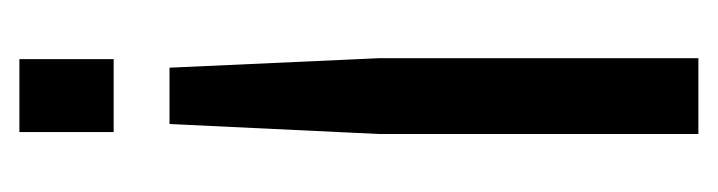

<svg xmlns="http://www.w3.org/2000/svg" viewBox="-291 -449 740 198"><g transform="rotate(90 79.0 -350.0)"><path d="M49.8 -154.8 40 -371.1V-700.2H118.2V-371.1L107.9 -154.8ZM41 -97.2H116.2V0H41Z"/></g></svg>

Font: Bebas Neue Regular
Style: Regular
Weight: 400
Designer: Ryoichi Tsunekawa
Foundry: Ryoichi Tsunekawa
Version: Version 001.003